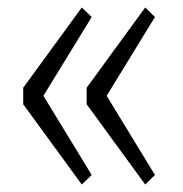

<svg xmlns="http://www.w3.org/2000/svg" viewBox="-20 -550 490 513"><path d="M42 -315.5 198.5 -530 225 -504.5 96 -294 225 -82.5 198.5 -57 42 -271.5ZM211.5 -315.5 368 -530 394 -504.5 265 -294 394 -82.5 368 -57 211.5 -271.5Z"/></svg>

Font: League Mono Condensed UltraLight
Style: Regular
Weight: 200
Width: 1
Designer: Tyler Finck
Foundry: The League of Moveable Type / Tyler Finck
Version: Version 2.210